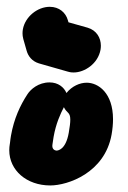

<svg xmlns="http://www.w3.org/2000/svg" viewBox="-20 -550 381 572"><path d="M48.1 -462.5C47.5 -459.1 47.1 -455.1 47.1 -450.7C47.1 -445.7 47.7 -440.1 49.4 -433.8L59.5 -398.4C64 -382.9 75 -367.5 96.2 -361.1L182 -336.6C185.5 -335.5 190.8 -334.1 199.5 -334.1C232.2 -334.1 272.1 -360.5 279.5 -402C280.1 -405.9 280.5 -409.8 280.5 -413.7C280.5 -437.2 267.8 -459.6 241.1 -467.5L184 -483.6L182 -490.3C175.8 -512.3 156.4 -529.7 128.2 -529.7C91.5 -529.7 54.8 -500.1 48.1 -462.5ZM127.5 -304.5C94.6 -304.5 71.2 -284 61.8 -269.3C40.2 -236.4 21.7 -196.7 12.8 -146.4C11.7 -140 10.8 -134.1 9.7 -123.8L9.3 -121.5C8.2 -115 7.6 -108.7 7.6 -102.5C7.6 -42.5 59.4 2.5 129.8 2.5C182 2.5 292.3 -35 312.5 -149.5C315.4 -166.1 316.7 -181.1 316.7 -194.7C316.7 -273.3 272.6 -303.6 238.3 -303.6C217.8 -303.6 194.3 -293.4 178 -272.9C170.7 -290 153.4 -304.5 127.5 -304.5ZM184.8 -154.3C175.7 -102.7 151.9 -101.7 148.6 -101.3C143.1 -101.6 135.9 -105.2 135.9 -115.4C135.9 -116.8 136.1 -118.3 136.3 -120C137.5 -126.6 138 -132.3 139.7 -142.4C146.6 -181.5 159.7 -210.3 170.3 -230.7C179.5 -211.8 189.4 -216.4 189.4 -193.5C189.4 -185.1 188.1 -172.8 184.8 -154.3Z"/></svg>

Font: TudorRose
Style: BoldOblique
Weight: 500
Version: Version 001.000